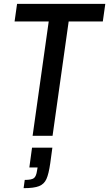

<svg xmlns="http://www.w3.org/2000/svg" viewBox="-20 -708 569 1001"><path d="M56 0ZM150 0 234 -596H56L69 -688H529L516 -596H338L254 0ZM173 182 176 165H133L147 62H253L242 143Q234 199 222 225.5Q210 252 183.5 262.5Q157 273 103 273L109 230Q145 230 157 220.5Q169 211 173 182Z"/></svg>

Font: Assailand Medium
Style: Italic
Weight: 500
Italic angle: -8°
Designer: Hector Gatti with collaboration of the Omnibus-Type team
Foundry: Omnibus-Type
Version: Version 0.072;October 19, 2019;FontCreator 12.0.0.2547 64-bi